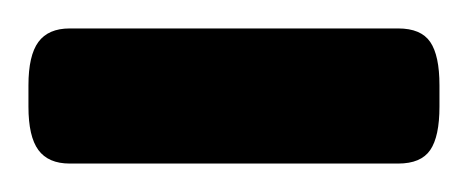

<svg xmlns="http://www.w3.org/2000/svg" viewBox="-20 -712 329 135"><path d="M0 -637V-652Q0 -673 7 -682.5Q14 -692 29 -692H260Q276 -692 282.5 -682.5Q289 -673 289 -652V-637Q289 -616 282.5 -606.5Q276 -597 260 -597H29Q14 -597 7 -606.5Q0 -616 0 -637Z"/></svg>

Font: Asap Condensed
Style: Bold
Weight: 700
Designer: Pablo Cosgaya
Foundry: Omnibus-Type
Version: Version 1.010; ttfautohint (v1.8)